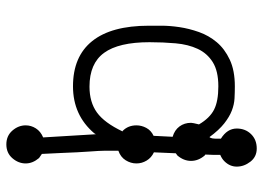

<svg xmlns="http://www.w3.org/2000/svg" viewBox="-132 -478 829 605"><g transform="rotate(90 282.5 -175.5)"><path d="M488 -468Q480 -460 468 -455Q468 -445 468 -433.5Q468 -422 467 -408L470 -406Q487 -386 487 -363Q487 -340 470 -320L463 -315L460 -246Q477 -238 486 -223Q495 -208 495 -191Q495 -173 485 -157Q475 -141 455 -134V-90Q455 -76 457.5 -42.5Q460 -9 462 45L465 107L478 116Q495 136 495 158Q495 181 478.5 200Q462 219 435 219Q408 219 391.5 200Q375 181 375 158Q375 141 384.5 126Q394 111 413 103L403 -63L400 -58Q343 9 252 9Q158 9 109.5 -51.5Q61 -112 61 -230Q61 -245 61 -270.5Q61 -296 65.5 -326.5Q70 -357 81 -388Q92 -419 113 -444Q134 -469 168 -485Q202 -501 252 -501Q271 -501 290 -500Q309 -499 328.5 -491.5Q348 -484 369 -467.5Q390 -451 412 -421Q415 -424 416 -430Q417 -436 417 -443V-457Q385 -477 385 -507Q385 -534 402.5 -552Q420 -570 448 -570Q474 -570 489.5 -550Q505 -530 505 -507Q505 -485 488 -468ZM372 -388Q352 -422 325.5 -435.5Q299 -449 252 -449Q204 -449 176 -431.5Q148 -414 134 -384Q120 -354 116.5 -314.5Q113 -275 113 -232Q113 -135 146.5 -89Q180 -43 253 -43Q302 -43 334.5 -66.5Q367 -90 394 -147L392 -148Q375 -165 375 -191Q375 -207 383 -222Q391 -237 408 -245L411 -305Q390 -311 378.5 -326.5Q367 -342 367 -363Q367 -368 372 -388Z"/></g></svg>

Font: Nelagoney
Style: Regular
Weight: 400
Designer: Kanati
Foundry: Kanati and Michael Everson
Version: Version 2.000